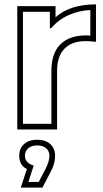

<svg xmlns="http://www.w3.org/2000/svg" viewBox="-20 -579 471 878"><path d="M234 -500Q299 -559 419 -559V-388Q412 -388 404 -389Q397 -390 388.5 -390.5Q380 -391 371 -391Q310 -391 275.5 -357Q241 -323 241 -254V13H59V-551H234ZM208 -450V-525H85V-13H215V-254Q215 -336 256.5 -376.5Q298 -417 371 -417H381Q387 -417 393 -416V-533Q341 -531 294 -510Q247 -489 214 -450ZM232 133Q232 169 213 204L174 279H75L103 194Q68 177 68 133Q68 100 90 80Q112 60 150 60Q188 60 210 80Q232 100 232 133ZM206 133Q206 112 191 99Q176 86 150 86Q124 86 109 99Q94 112 94 133Q94 166 134 178L110 253H157L189 192Q206 158 206 133Z"/></svg>

Font: CMG Sans Outline
Style: Outline
Weight: 700
Designer: Julieta Ulanovsky
Foundry: Julieta Ulanovsky
Version: Version 7.200